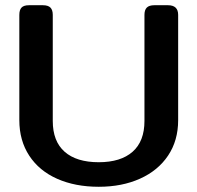

<svg xmlns="http://www.w3.org/2000/svg" viewBox="-20 -700 756 735"><path d="M54 -240V-643Q54 -662 62.5 -671Q71 -680 91 -680H144Q164 -680 173 -671Q182 -662 182 -643V-237Q182 -159 227.5 -119Q273 -79 358 -79Q442 -79 487.5 -119Q533 -159 533 -237V-643Q533 -662 542 -671Q551 -680 571 -680H623Q662 -680 662 -643V-240Q662 -162 623.5 -104.5Q585 -47 516 -16Q447 15 358 15Q268 15 199 -15.5Q130 -46 92 -104Q54 -162 54 -240Z"/></svg>

Font: Mitr
Style: Regular
Weight: 400
Designer: Thanarat Vachiruckul
Foundry: Cadson Demak
Version: Version 1.003